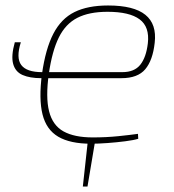

<svg xmlns="http://www.w3.org/2000/svg" viewBox="-20 -512 636 700"><path d="M328 -5 299 168H282L301 -5ZM312 12Q236 12 192.5 -13.5Q149 -39 135 -95Q121 -151 133 -242Q146 -334 174.5 -389Q203 -444 251.5 -468Q300 -492 374 -492Q468 -492 510 -458Q552 -424 544 -356Q537 -292 509.5 -259.5Q482 -227 423 -227H130Q89 -227 62.5 -238.5Q36 -250 28 -279Q20 -308 34 -358H56Q38 -301 57.5 -275Q77 -249 133 -249H426Q470 -249 491.5 -276Q513 -303 519 -354Q526 -414 489 -441.5Q452 -469 372 -469Q305 -469 262 -447Q219 -425 194.5 -375.5Q170 -326 158 -243Q146 -157 159 -106Q172 -55 211.5 -33Q251 -11 318 -11Q367 -11 411 -15.5Q455 -20 483 -24L484 -6Q468 -1 437 3Q406 7 372 9.5Q338 12 312 12Z"/></svg>

Font: Exo 2 Thin
Style: Italic
Weight: 250
Italic angle: -8°
Designer: Natanael Gama
Foundry: Natanael Gama
Version: Version 2.010